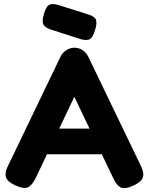

<svg xmlns="http://www.w3.org/2000/svg" viewBox="-20 -930 749 966"><path d="M688 -97Q700 -72 701 -54.5Q702 -37 690.5 -23.5Q679 -10 653 3Q613 22 591 14.5Q569 7 550 -33L354 -443L159 -33Q139 6 117.5 13.5Q96 21 56 2Q30 -10 18.5 -23.5Q7 -37 8 -55.5Q9 -74 22 -99L285 -646Q295 -666 314.5 -678Q334 -690 355 -690Q370 -690 383 -684.5Q396 -679 406.5 -669Q417 -659 424 -645ZM186 -154 248 -283H461L523 -154ZM389 -732 234 -782Q203 -793 197 -810Q191 -827 201 -860Q212 -897 227 -905.5Q242 -914 273 -905L425 -857Q457 -847 463 -829.5Q469 -812 458 -778Q447 -742 433 -733.5Q419 -725 389 -732Z"/></svg>

Font: Fredoka Light SemiBold
Style: Regular
Weight: 600
Version: Version 2.001